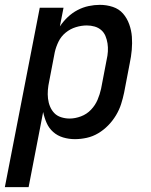

<svg xmlns="http://www.w3.org/2000/svg" viewBox="-51 -562 621 792"><path d="M-31 210 113 -530H211L196 -453Q210 -474 228.5 -491.5Q247 -509 269 -520.5Q291 -532 314.5 -537Q338 -542 361 -542Q389 -542 414.5 -533.5Q440 -525 456.5 -506Q473 -487 482 -462Q491 -437 493 -410.5Q495 -384 492.5 -356Q490 -328 484 -300L461 -180Q456 -156 448.5 -132.5Q441 -109 427.5 -86.5Q414 -64 395.5 -45Q377 -26 354.5 -12.5Q332 1 307 6.5Q282 12 258 12Q233 12 209.5 5Q186 -2 168.5 -17.5Q151 -33 141.5 -54.5Q132 -76 127 -100L67 210ZM236 -73Q259 -73 283 -82Q307 -91 324.5 -109.5Q342 -128 351.5 -150.5Q361 -173 366 -196L389 -316Q393 -333 394 -350Q395 -367 392.5 -383Q390 -399 384 -413.5Q378 -428 366.5 -438Q355 -448 339.5 -452.5Q324 -457 307 -457Q285 -457 262 -450Q239 -443 220 -427.5Q201 -412 190.5 -390.5Q180 -369 175 -347L152 -227Q148 -209 146.5 -191Q145 -173 147 -155.5Q149 -138 155.5 -122.5Q162 -107 173 -95.5Q184 -84 201 -78.5Q218 -73 236 -73Z"/></svg>

Font: Lode Dark Term
Style: Bold Italic
Weight: 700
Italic angle: -11°
Monospace: yes
Designer: Belleve Invis
Foundry: Belleve Invis
Version: Version 29.2.0